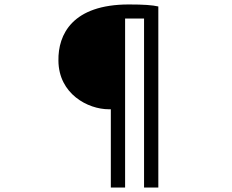

<svg xmlns="http://www.w3.org/2000/svg" viewBox="-20 -784 1040 861"><path d="M468 -294H477V57H541V-701H626V57H690V-755C664 -761 625 -764 558 -764C305 -764 240 -630 242 -512C243 -363 374 -294 468 -294Z"/></svg>

Font: Noto Sans HK
Style: Regular
Weight: 400
Designer: Ryoko NISHIZUKA 西塚涼子 (kana, bopomofo & ideographs); Paul D. Hunt (Latin, Greek & Cyrillic); Sandoll Communications 산돌커뮤니
Foundry: Adobe
Version: Version 2.004;hotconv 1.0.118;makeotfexe 2.5.65603